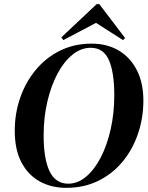

<svg xmlns="http://www.w3.org/2000/svg" viewBox="-20 -887 710 924"><path d="M299 17Q227 17 171 -14Q115 -45 83 -106Q51 -167 51 -258Q51 -341 77 -416Q103 -491 151.5 -550Q200 -609 268.5 -643Q337 -677 421 -677Q496 -677 552 -643.5Q608 -610 639 -548.5Q670 -487 670 -403Q670 -319 644 -243Q618 -167 569.5 -108.5Q521 -50 452.5 -16.5Q384 17 299 17ZM309 -3Q354 -3 394 -36.5Q434 -70 464.5 -128.5Q495 -187 512.5 -264.5Q530 -342 530 -429Q530 -539 504 -598Q478 -657 416 -657Q370 -657 329 -624Q288 -591 257 -533Q226 -475 208 -398.5Q190 -322 190 -235Q190 -123 218.5 -63Q247 -3 309 -3ZM458 -867 582 -704 572 -694 442 -777 285 -694 275 -707 445 -867Z"/></svg>

Font: DM Serif Display
Style: Italic
Weight: 400
Italic angle: -12°
Designer: Colophon Foundry, Frank Grießhammer
Foundry: Colophon Foundry
Version: Version 5.100; ttfautohint (v1.8.2)